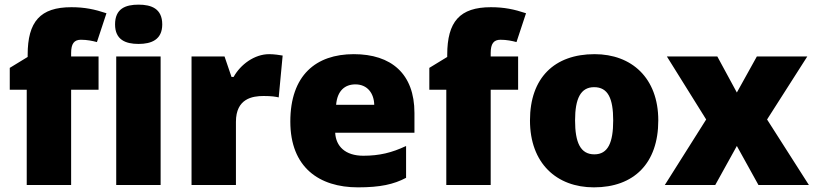

<svg xmlns="http://www.w3.org/2000/svg" viewBox="-20 -796 3505 826"><path d="M404 -410V-553H286V-568C286 -608 299 -625 328 -625C355 -625 378 -620 397 -615L438 -739C387 -756 344 -765 287 -765C153 -765 99 -703 99 -560V-551L22 -504V-410H95V0H286V-410Z M576 -776C520 -776 475 -759 475 -691C475 -625 520 -607 576 -607C631 -607 678 -625 678 -691C678 -759 631 -776 576 -776ZM671 -553H480V0H671Z M1138 -563C1075 -563 1015 -519 985 -465H976L946 -553H804V0H995V-272C995 -372 1066 -383 1114 -383C1149 -383 1166 -380 1179 -377L1196 -557C1185 -559 1159 -563 1138 -563Z M1502 -563C1339 -563 1229 -472 1229 -273C1229 -76 1353 10 1520 10C1616 10 1674 -3 1727 -31V-168C1666 -139 1612 -126 1543 -126C1465 -126 1425 -167 1422 -225H1763V-310C1763 -479 1663 -563 1502 -563ZM1509 -433C1561 -433 1589 -394 1590 -345H1426C1431 -406 1464 -433 1509 -433Z M2209 -410V-553H2091V-568C2091 -608 2104 -625 2133 -625C2160 -625 2183 -620 2202 -615L2243 -739C2192 -756 2149 -765 2092 -765C1958 -765 1904 -703 1904 -560V-551L1827 -504V-410H1900V0H2091V-410Z M2812 -278C2812 -461 2697 -563 2538 -563C2365 -563 2260 -461 2260 -278C2260 -93 2375 10 2535 10C2707 10 2812 -93 2812 -278ZM2454 -278C2454 -372 2478 -421 2536 -421C2596 -421 2618 -372 2618 -278C2618 -183 2596 -132 2537 -132C2477 -132 2454 -183 2454 -278Z M3018 -282 2840 0H3057L3150 -168L3243 0H3460L3280 -282L3453 -553H3236L3150 -398L3066 -553H2849Z"/></svg>

Font: Noto Sans Lao Looped Black
Style: Regular
Weight: 900
Designer: Mark Frömberg, Ben Mitchell
Foundry: The Fontpad Ltd
Version: Version 1.002